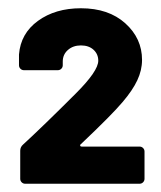

<svg xmlns="http://www.w3.org/2000/svg" viewBox="-20 -852 390 465"><path d="M41 -407Q36 -407 32.5 -410.5Q29 -414 29 -419V-487Q29 -496 36 -502Q85 -547 164 -626Q218 -680 218 -705Q218 -721 206.5 -731.5Q195 -742 176 -742Q157 -742 144.5 -731Q132 -720 132 -703V-694Q132 -689 128.5 -685.5Q125 -682 120 -682H38Q33 -682 29.5 -685.5Q26 -689 26 -694V-720Q30 -771 72 -801.5Q114 -832 176 -832Q243 -832 283.5 -795.5Q324 -759 324 -707Q324 -682 312.5 -657.5Q301 -633 277 -605Q252 -575 176 -503Q174 -502 174 -500Q174 -500 174.5 -498.5Q175 -497 178 -497H318Q323 -497 326.5 -493.5Q330 -490 330 -485V-419Q330 -414 326.5 -410.5Q323 -407 318 -407Z"/></svg>

Font: LinhAnh ExtBd
Style: Regular
Weight: 800
Designer: Jeremy Tribby
Foundry: Tribby Type
Version: Version 1.408